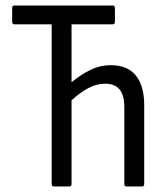

<svg xmlns="http://www.w3.org/2000/svg" viewBox="-20 -675 599 695"><path d="M175 0Q167 0 167 -9V-587H32Q24 -587 24 -597V-646Q24 -655 32 -655H388Q396 -655 396 -646V-597Q396 -587 388 -587H239V-377Q271 -404 306.5 -421.5Q342 -439 382 -439Q441 -439 471.5 -402Q502 -365 502 -294V-9Q502 0 494 0H439Q430 0 430 -9V-287Q430 -330 413 -351Q396 -372 360 -372Q330 -372 300.5 -356.5Q271 -341 239 -312V-9Q239 0 231 0Z"/></svg>

Font: Sofia Sans Condensed
Style: Regular
Weight: 400
Designer: Botio Nikoltchev, Ani Petrova
Foundry: lettersoup
Version: Version 4.100